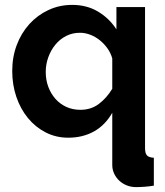

<svg xmlns="http://www.w3.org/2000/svg" viewBox="-20 -553 674 785"><path d="M259 10Q209 10 167 -11.5Q125 -33 94.5 -70Q64 -107 47 -156.5Q30 -206 30 -263Q30 -320 48.5 -369Q67 -418 100 -454.5Q133 -491 178 -512Q223 -533 275 -533Q335 -533 381 -505.5Q427 -478 456 -433V-524H573V52Q573 74 581 82.5Q589 91 609 92V206Q592 209 572 210.5Q552 212 536 212Q516 212 498.5 205Q481 198 468 186Q455 174 447 157.5Q439 141 439 121V-92Q410 -41 364 -15.5Q318 10 259 10ZM309 -104Q352 -104 384 -128Q416 -152 439 -190V-314Q433 -336 419.5 -355Q406 -374 388 -388.5Q370 -403 349 -411Q328 -419 307 -419Q276 -419 250.5 -406Q225 -393 206.5 -370.5Q188 -348 177.5 -319Q167 -290 167 -259Q167 -226 177.5 -198Q188 -170 206.5 -149Q225 -128 251 -116Q277 -104 309 -104Z"/></svg>

Font: PTCRaleway
Style: Bold
Weight: 700
Designer: Matt McInerney, Pablo Impallari, Rodrigo Fuenzalida
Foundry: Matt McInerney, Pablo Impallari, Rodrigo Fuenzalida
Version: Version 3.000g; ttfautohint (v1.5) -l 8 -r 28 -G 28 -x 14 -D